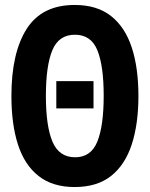

<svg xmlns="http://www.w3.org/2000/svg" viewBox="-20 -745 603 774"><path d="M281 9Q192 9 135.5 -35.5Q79 -80 52.5 -162Q26 -244 26 -358Q26 -532 87.5 -628.5Q149 -725 281 -725Q371 -725 427.5 -680.5Q484 -636 511 -554Q538 -472 538 -358Q538 -245 511 -162.5Q484 -80 427.5 -35.5Q371 9 281 9ZM283 -111Q347 -111 372.5 -174.5Q398 -238 398 -359Q398 -480 372.5 -542.5Q347 -605 282 -605Q217 -605 191 -542.5Q165 -480 165 -358Q165 -237 191.5 -174Q218 -111 283 -111ZM207 -308V-418H357V-308Z"/></svg>

Font: Noto Sans Mono SemiCondensed
Style: Bold
Weight: 700
Width: 4
Designer: Monotype Design Team
Foundry: Monotype Imaging Inc.
Version: Version 2.014